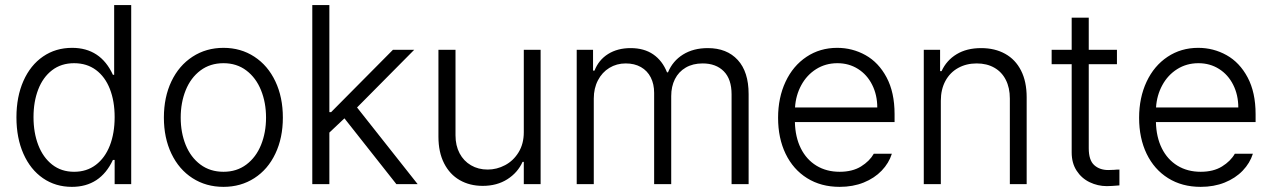

<svg xmlns="http://www.w3.org/2000/svg" viewBox="-20 -727 5021 758"><path d="M44.9 -263.7Q44.9 -345.2 72.5 -407.5Q100.1 -469.7 149.9 -503.9Q199.7 -538.1 264.6 -538.1Q377 -538.1 425.8 -431.6H430.7V-707H498V0H432.6V-95.7H425.8Q376 10.7 263.7 10.7Q199.2 10.7 149.7 -23.4Q100.1 -57.6 72.5 -119.9Q44.9 -182.1 44.9 -263.7ZM432.6 -264.6Q432.6 -327.6 413.8 -375.7Q395 -423.8 358.9 -450.7Q322.8 -477.5 272.5 -477.5Q221.7 -477.5 185.5 -449.7Q149.4 -421.9 130.9 -373.8Q112.3 -325.7 112.3 -264.6Q112.3 -203.1 131.1 -154.3Q149.9 -105.5 186 -77.1Q222.2 -48.8 272.5 -48.8Q322.3 -48.8 358.4 -76.2Q394.5 -103.5 413.6 -152.3Q432.6 -201.2 432.6 -264.6Z M627 -262.7Q627 -343.3 656.7 -405.8Q686.5 -468.3 740.2 -503.2Q793.9 -538.1 862.3 -538.1Q930.7 -538.1 984.1 -503.2Q1037.6 -468.3 1067.1 -405.8Q1096.7 -343.3 1096.7 -262.7Q1096.7 -182.6 1067.1 -120.4Q1037.6 -58.1 984.1 -23.7Q930.7 10.7 862.3 10.7Q793.5 10.7 740 -23.7Q686.5 -58.1 656.7 -120.4Q627 -182.6 627 -262.7ZM1030.3 -262.7Q1030.3 -321.8 1010.5 -370.8Q990.7 -419.9 952.6 -448.7Q914.6 -477.5 862.3 -477.5Q809.6 -477.5 771.2 -448.7Q732.9 -419.9 713.1 -370.8Q693.4 -321.8 693.4 -262.7Q693.4 -203.6 713.1 -154.8Q732.9 -106 771.2 -77.4Q809.6 -48.8 862.3 -48.8Q914.6 -48.8 952.6 -77.4Q990.7 -106 1010.5 -154.8Q1030.3 -203.6 1030.3 -262.7Z M1212.9 -707H1280.3V-284.2H1287.1L1531.2 -530.3H1615.2L1389.6 -302.7L1628.9 0H1544.9L1339.8 -259.8L1280.3 -203.6V0H1212.9Z M2047.9 -530.3H2114.3V0H2047.9V-87.9H2043Q2023.9 -45.4 1982.9 -19.3Q1941.9 6.8 1885.7 6.8Q1834.5 6.8 1794.9 -15.9Q1755.4 -38.6 1733.2 -82.3Q1710.9 -126 1710.9 -187.5V-530.3H1778.3V-192.4Q1778.3 -152.3 1794.4 -121.8Q1810.5 -91.3 1839.4 -74.5Q1868.2 -57.6 1905.3 -57.6Q1941.4 -57.6 1974.1 -75Q2006.8 -92.3 2027.3 -125.7Q2047.9 -159.2 2047.9 -205.1Z M2256.8 -530.3H2321.3V-448.2H2327.1Q2343.3 -490.2 2380.6 -513.7Q2418 -537.1 2469.7 -537.1Q2522.9 -537.1 2559.1 -512.2Q2595.2 -487.3 2613.3 -441.4H2617.2Q2635.7 -486.3 2676.5 -511.7Q2717.3 -537.1 2774.4 -537.1Q2849.6 -537.1 2892.6 -490.2Q2935.5 -443.4 2935.5 -355.5V0H2868.2V-354.5Q2868.2 -414.6 2837.4 -445.6Q2806.6 -476.6 2753.9 -476.6Q2715.3 -476.6 2687.3 -460.2Q2659.2 -443.8 2644.5 -414.6Q2629.9 -385.3 2629.9 -347.7V0H2562.5V-360.4Q2562.5 -395 2549.1 -421.4Q2535.6 -447.8 2510.3 -462.2Q2484.9 -476.6 2450.2 -476.6Q2414.6 -476.6 2385.7 -459Q2356.9 -441.4 2340.6 -409.9Q2324.2 -378.4 2324.2 -337.9V0H2256.8Z M3051.8 -261.7Q3051.8 -341.3 3081.3 -404.3Q3110.8 -467.3 3164.1 -502.7Q3217.3 -538.1 3285.2 -538.1Q3345.2 -538.1 3397 -509.3Q3448.7 -480.5 3480.2 -421.4Q3511.7 -362.3 3511.7 -276.4V-245.1H3118.2Q3119.6 -185.5 3141.6 -141.4Q3163.6 -97.2 3203.1 -73Q3242.7 -48.8 3294.9 -48.8Q3345.2 -48.8 3379.2 -69.8Q3413.1 -90.8 3429.7 -120.1H3501Q3489.3 -83 3460.7 -53.2Q3432.1 -23.4 3389.6 -6.3Q3347.2 10.7 3294.9 10.7Q3221.2 10.7 3166.3 -23.7Q3111.3 -58.1 3081.5 -119.9Q3051.8 -181.6 3051.8 -261.7ZM3443.4 -302.7Q3443.4 -352.1 3423.3 -392.1Q3403.3 -432.1 3367.4 -454.8Q3331.5 -477.5 3286.1 -477.5Q3239.3 -477.5 3202.1 -454.1Q3165 -430.7 3143.3 -390.6Q3121.6 -350.6 3118.7 -302.7Z M3694.3 0H3627V-530.3H3691.4V-446.3H3697.3Q3716.8 -488.8 3756.6 -512.9Q3796.4 -537.1 3853.5 -537.1Q3907.7 -537.1 3948.2 -514.6Q3988.8 -492.2 4011 -448.5Q4033.2 -404.8 4033.2 -342.8V0H3966.8V-337.9Q3966.8 -380.4 3950.9 -411.6Q3935.1 -442.9 3905.5 -459.7Q3876 -476.6 3835.9 -476.6Q3794.9 -476.6 3762.7 -458.7Q3730.5 -440.9 3712.4 -407.5Q3694.3 -374 3694.3 -329.1Z M4389.6 -473.6H4278.3V-141.6Q4278.3 -94.7 4299.8 -75.2Q4321.3 -55.7 4355.5 -55.7L4379.9 -56.6Q4387.7 -57.6 4399.4 -57.6V4.9Q4367.2 7.8 4349.6 7.8Q4314 7.8 4282 -7.6Q4250 -22.9 4230.5 -53Q4210.9 -83 4210.9 -125V-473.6H4131.8V-530.3H4210.9V-657.2H4278.3V-530.3H4389.6Z M4477.1 -261.7Q4477.1 -341.3 4506.6 -404.3Q4536.1 -467.3 4589.4 -502.7Q4642.6 -538.1 4710.4 -538.1Q4770.5 -538.1 4822.3 -509.3Q4874 -480.5 4905.5 -421.4Q4937 -362.3 4937 -276.4V-245.1H4543.5Q4544.9 -185.5 4566.9 -141.4Q4588.9 -97.2 4628.4 -73Q4668 -48.8 4720.2 -48.8Q4770.5 -48.8 4804.4 -69.8Q4838.4 -90.8 4855 -120.1H4926.3Q4914.6 -83 4886 -53.2Q4857.4 -23.4 4814.9 -6.3Q4772.5 10.7 4720.2 10.7Q4646.5 10.7 4591.6 -23.7Q4536.6 -58.1 4506.8 -119.9Q4477.1 -181.6 4477.1 -261.7ZM4868.7 -302.7Q4868.7 -352.1 4848.6 -392.1Q4828.6 -432.1 4792.7 -454.8Q4756.8 -477.5 4711.4 -477.5Q4664.6 -477.5 4627.4 -454.1Q4590.3 -430.7 4568.6 -390.6Q4546.9 -350.6 4543.9 -302.7Z"/></svg>

Font: Pretendard GOV Light
Style: Regular
Weight: 300
Designer: Base glyphs from Inter by Rasmus Andersson; Hangeul glyphs from Noto Sans CJK(Source Han Sans) by Jang Soo-young and Kan
Foundry: Kil Hyung-jin
Version: Version 1.309